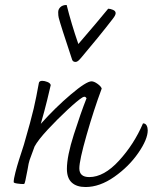

<svg xmlns="http://www.w3.org/2000/svg" viewBox="-20 -740 614 772"><path d="M574 -216Q574 -180 536 -125Q498 -70 439.5 -29Q381 12 324 12Q288 12 268.5 -6Q249 -24 249 -61Q249 -112 277 -199.5Q305 -287 328 -345Q324 -351 320 -351Q316 -351 311 -348Q293 -337 252 -299Q211 -261 172 -219Q133 -177 119 -151Q103 -108 99 -96.5Q95 -85 91 -59L82 -14Q81 -11 80 -6.5Q79 -2 77.5 -1Q76 0 73 0Q64 0 49.5 -2Q35 -4 35 -8Q35 -20 42 -47Q49 -74 56 -96Q63 -118 67 -130L76 -158Q105 -258 115.5 -303.5Q126 -349 136 -405Q137 -415 150 -415Q159 -415 170.5 -410.5Q182 -406 184 -398Q180 -380 169.5 -337Q159 -294 144 -242Q202 -307 264.5 -360Q327 -413 348 -413Q358 -413 372 -403Q386 -393 389 -384Q357 -298 328 -196.5Q299 -95 299 -63Q299 -28 339 -28Q398 -28 458.5 -94Q519 -160 555 -244Q565 -244 569.5 -235.5Q574 -227 574 -216ZM445 -687Q445 -679 434 -665Q408 -631 372.5 -587.5Q337 -544 309 -511Q300 -500 294.5 -495.5Q289 -491 284 -491Q273 -491 270 -500Q223 -641 216 -669Q214 -677 214 -691Q214 -703 223 -711.5Q232 -720 248 -720Q267 -644 295 -563Q376 -657 415 -705Q423 -705 434 -700.5Q445 -696 445 -687Z"/></svg>

Font: Charmonman
Style: Regular
Weight: 400
Designer: Ekaluck Peanpanawate
Foundry: Cadson Demak Co.,Ltd.
Version: Version 1.000; ttfautohint (v1.6)